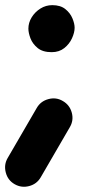

<svg xmlns="http://www.w3.org/2000/svg" viewBox="-34 -558 347 742"><path d="M75.7 -447.3Q75.7 -470.2 88.4 -491Q101.1 -511.7 122.1 -524.9Q143.1 -538.1 168 -538.1Q199.7 -538.1 218.5 -522.9Q237.3 -507.8 245.8 -487.3Q254.4 -466.8 254.4 -450.7Q254.4 -432.6 244.4 -410.4Q234.4 -388.2 214.6 -372.3Q194.8 -356.4 165.5 -356.4Q130.9 -356.4 111.3 -372.6Q91.8 -388.7 83.7 -409.9Q75.7 -431.2 75.7 -447.3ZM22.5 153.8Q-3.9 138.7 -11.7 108.6Q-19.5 78.6 -4.4 52.7L107.9 -140.6Q123 -167 153.1 -175Q183.1 -183.1 209 -167.5Q235.4 -152.3 243.4 -122.6Q251.5 -92.8 235.8 -66.4L123.5 127Q108.4 153.3 78.6 161.1Q48.8 168.9 22.5 153.8Z"/></svg>

Font: Mikhak-DS2-FD ExtraBold
Style: Regular
Weight: 800
Designer: Amin Abedi
Version: Version 3.2